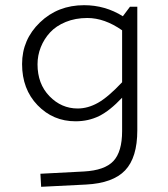

<svg xmlns="http://www.w3.org/2000/svg" viewBox="-20 -488 654 747"><path d="M65.9 -238.8Q65.9 -334 135.5 -400.9Q205.1 -467.8 307.1 -467.8Q389.2 -467.8 458 -424.8L485.8 -461.9H514.2V19Q514.2 125 466.8 174.8Q419.4 224.6 314.9 230L140.1 238.8L137.2 188L306.2 179.2Q387.2 174.8 421.1 138.7Q455.1 102.5 455.1 22V-107.9Q407.2 -57.1 365.7 -36.6Q324.2 -16.1 273.9 -16.1Q186.5 -16.1 126.2 -78.6Q65.9 -141.1 65.9 -238.8ZM126 -237.8Q126 -161.6 172.4 -113.8Q218.8 -65.9 282.2 -65.9Q321.8 -65.9 361.1 -87.9Q400.4 -109.9 455.1 -168V-370.1Q386.7 -418 319.8 -418Q273.4 -418 235.8 -402.6Q198.2 -387.2 174.8 -361.8Q151.4 -336.4 138.7 -304.4Q126 -272.5 126 -237.8Z"/></svg>

Font: IntelOne Mono Light
Style: Regular
Weight: 300
Designer: Fred Shallcrass
Foundry: Frere-Jones Type LLC
Version: Version 1.200;hotconv 1.1.0;makeotfexe 2.6.0;FJTRelease1.2